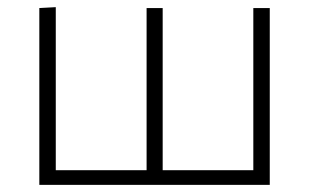

<svg xmlns="http://www.w3.org/2000/svg" viewBox="-20 -517 864 537"><path d="M90 0V-494.5L136 -497V-41H390V-494.5H435V-41H688.5V-494.5H734.5V0Z"/></svg>

Font: Heraclito ExtraLight
Style: Regular
Weight: 200
Designer: Kostas Bartsokas (font) & Cristiano Sobral (main changes)
Foundry: Kostas Bartsokas (font) & Cristiano Sobral (main changes)
Version: Version 1.00;July 8, 2020;FontCreator 13.0.0.2655 64-bit